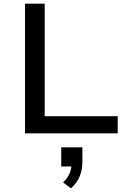

<svg xmlns="http://www.w3.org/2000/svg" viewBox="-20 -725 696 1044"><path d="M116 0V-705H223V-93H620V0ZM366 299 323 267Q348 243 358.5 217.5Q369 192 369 165L388 180H313V76H428V154Q428 198 413.5 233.5Q399 269 366 299Z"/></svg>

Font: Nunito Sans 7pt SemiExpanded Medium
Style: Regular
Weight: 500
Width: 6
Designer: Vernon Adams
Foundry: Vernon Adams
Version: Version 3.101;gftools[0.9.27]